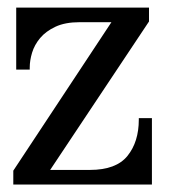

<svg xmlns="http://www.w3.org/2000/svg" viewBox="-20 -494 463 514"><path d="M378.9 -473.6V-436.5L114.3 -39.1H220.7Q291 -39.1 321.3 -76.7Q351.6 -114.3 351.6 -173.8V-177.7H386.7V0H15.6V-37.1L278.3 -434.6H193.4Q154.3 -434.6 128.4 -422.4Q102.5 -410.2 87.4 -392.1Q72.3 -374 65.9 -353Q59.6 -332 59.6 -313.5V-307.6H23.4V-473.6Z"/></svg>

Font: Uchen
Style: Regular
Weight: 400
Designer: Christopher J. Fynn
Foundry: Christopher J. Fynn for DDC
Version: Version 1.000 preliminary